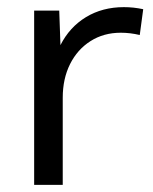

<svg xmlns="http://www.w3.org/2000/svg" viewBox="-20 -518 429 538"><path d="M155.8 0H75.7V-488.3H146L149.4 -391.6Q174.8 -441.9 220.9 -470Q267.1 -498 327.1 -498Q340.3 -498 354 -496.6Q367.7 -495.1 381.3 -492.2L371.6 -419.9Q344.7 -426.3 318.4 -426.3Q270.5 -426.3 233.6 -402.8Q196.8 -379.4 176.3 -338.4Q155.8 -297.4 155.8 -244.1Z"/></svg>

Font: Kumbh Sans
Style: Regular
Weight: 400
Version: Version 1.005